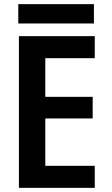

<svg xmlns="http://www.w3.org/2000/svg" viewBox="-20 -904 540 924"><path d="M71 0V-730H436V-624H198V-438H426V-334H198V-106H436V0ZM68 -791V-884H432V-791Z"/></svg>

Font: M PLUS 1 Code SemiBold
Style: Regular
Weight: 600
Designer: Coji Morishita
Foundry: UNDERFOREST DESIGN
Version: Version 1.005